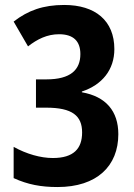

<svg xmlns="http://www.w3.org/2000/svg" viewBox="-20 -744 540 774"><path d="M441 -546C441 -661 364 -724 239 -724C154 -724 93 -702 35 -657L93 -557C130 -586 170 -606 218 -606C276 -606 304 -578 304 -526C304 -463 265 -424 167 -424H125V-310H166C272 -310 311 -277 311 -210C311 -145 277 -107 193 -107C144 -107 87 -123 35 -152V-26C92 0 145 10 212 10C371 10 457 -75 457 -203C457 -296 407 -355 310 -372V-375C392 -402 441 -463 441 -546Z"/></svg>

Font: Noto Sans Ethiopic Condensed
Style: Bold
Weight: 700
Width: 3
Designer: Monotype Design Team
Foundry: Monotype Imaging Inc.
Version: Version 2.102